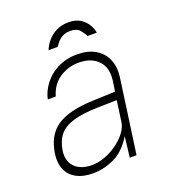

<svg xmlns="http://www.w3.org/2000/svg" viewBox="-127 -774 785 879"><g transform="rotate(-20 265.0 -334.0)"><path d="M176 10Q129 10 97 -7.2Q65 -24.5 51 -56.2Q37 -88 42.5 -132Q54.5 -219 112 -258.8Q169.5 -298.5 288.5 -303L398.5 -307L406 -357Q414.5 -419.5 381 -454.2Q347.5 -489 286.5 -489Q235 -489 193 -460.8Q151 -432.5 136 -379H97Q104.5 -415.5 129.8 -449.5Q155 -483.5 196.5 -505.2Q238 -527 293.5 -527Q344 -527 380 -506.5Q416 -486 432.5 -448.2Q449 -410.5 441.5 -358L391.5 0H358.5L370.5 -100Q330 -35.5 279 -12.8Q228 10 176 10ZM186.5 -27Q216 -27 248 -38.8Q280 -50.5 308.2 -70.8Q336.5 -91 355.8 -116Q375 -141 378.5 -167L392.5 -268L301 -266Q225 -264.5 179 -250.5Q133 -236.5 110.2 -208.2Q87.5 -180 80.5 -135Q74 -84 103 -55.5Q132 -27 186.5 -27ZM177.5 -589.5Q185 -609.5 201.5 -630Q218 -650.5 244 -664.5Q270 -678.5 305.5 -678.5Q342 -678.5 364.8 -663.2Q387.5 -648 399 -627.2Q410.5 -606.5 412.5 -589.5H367.5Q361 -604 346.5 -621.2Q332 -638.5 300.5 -638.5Q276.5 -638.5 260.8 -629.2Q245 -620 235.8 -608.2Q226.5 -596.5 221.5 -589.5Z"/></g></svg>

Font: Public Sans Thin Thin
Style: Italic
Weight: 250
Italic angle: -8°
Version: Version 2.001